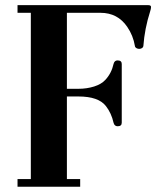

<svg xmlns="http://www.w3.org/2000/svg" viewBox="-20 -713 614 733"><path d="M46.9 0V-29.3H97.7V-664.1H46.9V-693.4H545.4Q556.6 -693.4 556.6 -686.5Q556.6 -679.7 553.2 -669.4Q532.2 -604 527.3 -537.1Q526.9 -532.7 522.2 -529.5Q517.6 -526.4 511.2 -526.4Q505.9 -526.4 500.7 -529.3Q495.6 -532.2 495.1 -537.1Q488.3 -577.6 465.8 -610.4Q429.2 -664.1 363.8 -664.1H235.4V-374H279.3Q311.5 -374 339.4 -382.8Q367.2 -391.6 382.3 -408.2Q405.8 -433.6 413.6 -469.2Q417 -482.4 428.7 -482.4Q444.8 -482.4 444.8 -468.8V-244.6Q444.8 -231 429.2 -231Q417 -231 413.6 -244.1Q405.3 -281.2 384.3 -308.1Q356 -344.7 279.3 -344.7H235.4V-29.3H286.1V0Z"/></svg>

Font: Monomachus
Style: Medium
Weight: 500
Designer: Alexey Kryukov
Version: Version 1.0